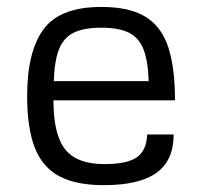

<svg xmlns="http://www.w3.org/2000/svg" viewBox="-20 -525 581 556"><path d="M280.3 11.2Q200.7 11.2 151.9 -14.6Q103 -40.5 80.8 -97.2Q58.6 -153.8 58.6 -246.6Q58.6 -376 106.2 -440.4Q153.8 -504.9 273.4 -504.9Q356 -504.9 402.3 -475.8Q448.7 -446.8 467.8 -386.7Q486.8 -326.7 486.8 -234.4H134.8Q134.8 -135.3 168.7 -92.5Q202.6 -49.8 282.2 -49.8Q347.2 -49.8 375.7 -69.1Q404.3 -88.4 406.2 -135.7H482.9Q482.9 -60.5 433.3 -24.7Q383.8 11.2 280.3 11.2ZM135.7 -290H410.6Q408.7 -349.1 395.3 -382.8Q381.8 -416.5 352.5 -430.7Q323.2 -444.8 273.4 -444.8Q223.6 -444.8 194.1 -430.7Q164.6 -416.5 151.1 -382.8Q137.7 -349.1 135.7 -290Z"/></svg>

Font: Metrophobic
Style: Regular
Weight: 400
Designer: Vernon Adams
Foundry: Vernon Adams
Version: Version 3.200; ttfautohint (v1.8.4.7-5d5b);gftools[0.9.23]